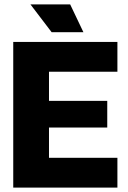

<svg xmlns="http://www.w3.org/2000/svg" viewBox="-20 -850 580 870"><path d="M40 0V-660H202V0ZM161 0V-135H512V0ZM161 -272V-393H466V-272ZM161 -525V-660H512V-525ZM214 -704 118 -830H298L358 -704Z"/></svg>

Font: Bricolage Grotesque 96pt ExtraBold
Style: Regular
Weight: 800
Designer: Mathieu Triay
Foundry: Atelier Triay
Version: Version 1.001;gftools[0.9.33.dev8+g029e19f]